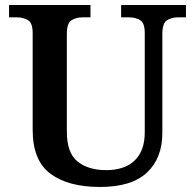

<svg xmlns="http://www.w3.org/2000/svg" viewBox="-20 -734 776 764"><path d="M378 10Q252 10 181 -42.5Q110 -95 110 -217V-602Q110 -643 91 -654Q72 -665 47 -665H16V-714H340V-665H309Q283 -665 264.5 -653.5Q246 -642 246 -598V-210Q246 -125 289 -91Q332 -57 402 -57Q476 -57 516 -95.5Q556 -134 556 -207V-602Q556 -643 537.5 -654Q519 -665 493 -665H462V-714H720V-665H688Q663 -665 644.5 -653.5Q626 -642 626 -598V-205Q626 -105 565 -47.5Q504 10 378 10Z"/></svg>

Font: Noto Serif Vithkuqi SemiBold
Style: Regular
Weight: 600
Version: Version 1.005